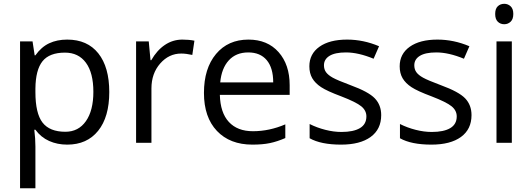

<svg xmlns="http://www.w3.org/2000/svg" viewBox="-20 -754 2809 1014"><path d="M335 9.8Q282.7 9.8 239.5 -9.5Q196.3 -28.8 167 -68.8H161.1Q167 -22 167 20V240.2H85.9V-535.2H151.9L163.1 -461.9H167Q198.2 -505.9 239.7 -525.4Q281.2 -544.9 335 -544.9Q441.4 -544.9 499.3 -472.2Q557.1 -399.4 557.1 -268.1Q557.1 -136.2 498.3 -63.2Q439.5 9.8 335 9.8ZM323.2 -476.1Q241.2 -476.1 204.6 -430.7Q168 -385.3 167 -286.1V-268.1Q167 -155.3 204.6 -106.7Q242.2 -58.1 325.2 -58.1Q394.5 -58.1 433.8 -114.3Q473.1 -170.4 473.1 -269Q473.1 -369.1 433.8 -422.6Q394.5 -476.1 323.2 -476.1Z M942.9 -544.9Q978.5 -544.9 1006.8 -539.1L995.6 -463.9Q962.4 -471.2 937 -471.2Q872.1 -471.2 825.9 -418.5Q779.8 -365.7 779.8 -287.1V0H698.7V-535.2H765.6L774.9 -436H778.8Q808.6 -488.3 850.6 -516.6Q892.6 -544.9 942.9 -544.9Z M1313 9.8Q1194.3 9.8 1125.7 -62.5Q1057.1 -134.8 1057.1 -263.2Q1057.1 -392.6 1120.8 -468.8Q1184.6 -544.9 1292 -544.9Q1392.6 -544.9 1451.2 -478.8Q1509.8 -412.6 1509.8 -304.2V-252.9H1141.1Q1143.6 -158.7 1188.7 -109.9Q1233.9 -61 1315.9 -61Q1402.3 -61 1486.8 -97.2V-24.9Q1443.8 -6.3 1405.5 1.7Q1367.2 9.8 1313 9.8ZM1291 -477.1Q1226.6 -477.1 1188.2 -435.1Q1149.9 -393.1 1143.1 -318.8H1422.9Q1422.9 -395.5 1388.7 -436.3Q1354.5 -477.1 1291 -477.1Z M1993.2 -146Q1993.2 -71.3 1937.5 -30.8Q1881.8 9.8 1781.2 9.8Q1674.8 9.8 1615.2 -23.9V-99.1Q1653.8 -79.6 1698 -68.4Q1742.2 -57.1 1783.2 -57.1Q1846.7 -57.1 1880.9 -77.4Q1915 -97.7 1915 -139.2Q1915 -170.4 1887.9 -192.6Q1860.8 -214.8 1782.2 -245.1Q1707.5 -272.9 1676 -293.7Q1644.5 -314.5 1629.2 -340.8Q1613.8 -367.2 1613.8 -403.8Q1613.8 -469.2 1667 -507.1Q1720.2 -544.9 1813 -544.9Q1899.4 -544.9 1981.9 -509.8L1953.1 -443.8Q1872.6 -477.1 1807.1 -477.1Q1749.5 -477.1 1720.2 -459Q1690.9 -440.9 1690.9 -409.2Q1690.9 -387.7 1701.9 -372.6Q1712.9 -357.4 1737.3 -343.8Q1761.7 -330.1 1831.1 -304.2Q1926.3 -269.5 1959.7 -234.4Q1993.2 -199.2 1993.2 -146Z M2470.2 -146Q2470.2 -71.3 2414.6 -30.8Q2358.9 9.8 2258.3 9.8Q2151.9 9.8 2092.3 -23.9V-99.1Q2130.9 -79.6 2175 -68.4Q2219.2 -57.1 2260.3 -57.1Q2323.7 -57.1 2357.9 -77.4Q2392.1 -97.7 2392.1 -139.2Q2392.1 -170.4 2365 -192.6Q2337.9 -214.8 2259.3 -245.1Q2184.6 -272.9 2153.1 -293.7Q2121.6 -314.5 2106.2 -340.8Q2090.8 -367.2 2090.8 -403.8Q2090.8 -469.2 2144 -507.1Q2197.3 -544.9 2290 -544.9Q2376.5 -544.9 2459 -509.8L2430.2 -443.8Q2349.6 -477.1 2284.2 -477.1Q2226.6 -477.1 2197.3 -459Q2168 -440.9 2168 -409.2Q2168 -387.7 2179 -372.6Q2189.9 -357.4 2214.4 -343.8Q2238.8 -330.1 2308.1 -304.2Q2403.3 -269.5 2436.8 -234.4Q2470.2 -199.2 2470.2 -146Z M2683.1 0H2602.1V-535.2H2683.1ZM2595.2 -680.2Q2595.2 -708 2608.9 -720.9Q2622.6 -733.9 2643.1 -733.9Q2662.6 -733.9 2676.8 -720.7Q2690.9 -707.5 2690.9 -680.2Q2690.9 -652.8 2676.8 -639.4Q2662.6 -626 2643.1 -626Q2622.6 -626 2608.9 -639.4Q2595.2 -652.8 2595.2 -680.2Z"/></svg>

Font: f0_46825 
Style: Regular
Weight: 400
Foundry: Ascender Corporation
Version: Version 1.10